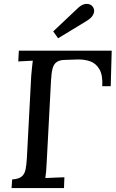

<svg xmlns="http://www.w3.org/2000/svg" viewBox="-20 -958 589 978"><path d="M39 0 42 -44Q74 -46 89.5 -58Q105 -70 110 -94Q115 -118 117 -155L139 -571Q141 -593 143 -613.5Q145 -634 147 -649Q130 -648 109.5 -647Q89 -646 73 -645L76 -700H549L544 -519H501Q504 -576 486 -606Q468 -636 438.5 -646Q409 -656 375 -655L314 -653Q285 -653 269.5 -642.5Q254 -632 248 -609.5Q242 -587 240 -550L218 -134Q217 -107 215 -85.5Q213 -64 211 -51Q226 -52 243.5 -52.5Q261 -53 278 -54Q295 -55 308 -55L306 0ZM276 -763 251 -798 376 -916Q394 -933 409 -936.5Q424 -940 435.5 -936Q447 -932 452 -924Q459 -916 459.5 -904Q460 -892 452 -879Q444 -866 424 -853Z"/></svg>

Font: Lora Medium
Style: Italic
Weight: 500
Italic angle: -3°
Designer: Olga Karpushina, Alexei Vanyashin (Cyrillic)
Foundry: Cyreal
Version: Version 3.004